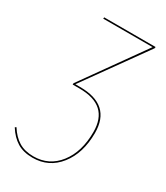

<svg xmlns="http://www.w3.org/2000/svg" viewBox="-208 -596 750 867"><g transform="rotate(30 167.5 -162.5)"><path d="M340.3 -517.6 339.4 -510.7 110.4 -190.9H134.8Q297.4 -190.9 297.4 -44.4Q297.4 61 245.1 127.2Q192.9 193.4 108.4 193.4Q60.1 193.4 27.6 173.3Q-4.9 153.3 -29.3 114.3L-22.9 109.9Q1 147.9 32.2 167Q63.5 186 108.4 186Q189.9 186 239.5 122.1Q289.1 58.1 289.1 -44.4Q289.1 -114.3 251 -148.9Q212.9 -183.6 134.8 -183.6H100.6L101.1 -190.9L328.6 -510.3H71.3L72.3 -517.6Z"/></g></svg>

Font: Fira Sans Compressed Eight
Style: Italic
Weight: 100
Width: 3
Italic angle: -8°
Designer: Carrois Corporate & Edenspiekermann AG
Foundry: Carrois Corporate GbR & Edenspiekermann AG
Version: Version 4.203;PS 004.203;hotconv 1.0.88;makeotf.lib2.5.64775